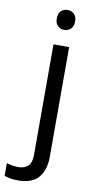

<svg xmlns="http://www.w3.org/2000/svg" viewBox="-161 -780 524 1063"><g transform="rotate(10 101.5 -248.5)"><path d="M78 -681Q78 -710 93 -723.5Q108 -737 130 -737Q150 -737 165.5 -723.5Q181 -710 181 -681Q181 -653 165.5 -639Q150 -625 130 -625Q108 -625 93 -639Q78 -653 78 -681ZM22 240Q-3 240 -22 236.5Q-41 233 -55 228V157Q-40 161 -24 164Q-8 167 11 167Q43 167 64 149.5Q85 132 85 83V-536H173V80Q173 155 137 197.5Q101 240 22 240Z"/></g></svg>

Font: Noto Sans Avestan
Style: Regular
Weight: 400
Designer: Monotype Design Team
Foundry: Monotype Imaging Inc.
Version: Version 2.003; ttfautohint (v1.8.4.7-5d5b)